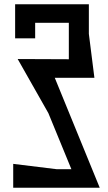

<svg xmlns="http://www.w3.org/2000/svg" viewBox="-20 -881 508 901"><path d="M42 0H448L237 -516H423L397 -722V-861H51V-701H145V-774H303V-603L63 -604L207 -350L315 -87H246L42 -112Z"/></svg>

Font: BackOut Medium
Style: Regular
Weight: 500
Designer: Frank Adebiaye
Foundry: Velvetyne Type Foundry
Version: Version 2.000;hotconv 1.0.109;makeotfexe 2.5.65596